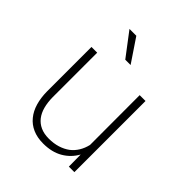

<svg xmlns="http://www.w3.org/2000/svg" viewBox="-204 -867 1008 1008"><g transform="rotate(45 300.0 -363.0)"><path d="M461.4 0H502.4V-528.3H459L459.5 -159.2Q452.6 -129.4 438 -105.5Q423.3 -81.5 401.9 -64.9Q378.9 -47.9 349.1 -38.6Q319.3 -29.3 283.2 -29.3Q247.1 -29.3 220.9 -41.3Q194.8 -53.2 177.7 -75.2Q160.6 -97.2 152.3 -128.2Q144 -159.2 143.6 -197.3V-528.3H101.1V-198.2Q101.6 -151.4 112.8 -113Q124 -74.7 146.5 -47.4Q168.5 -20 202.1 -5.1Q235.8 9.8 280.3 9.8Q344.2 9.8 389.4 -16.4Q434.6 -42.5 460.4 -88.9ZM313.5 -606.4 226.1 -736.3H175.3L273.9 -606.4Z"/></g></svg>

Font: Roboto Mono ExtraLight
Style: Regular
Weight: 250
Monospace: yes
Designer: Google
Version: Version 3.000